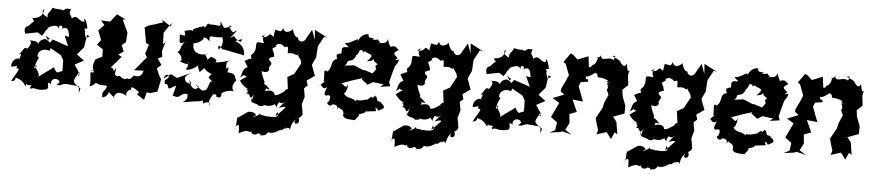

<svg xmlns="http://www.w3.org/2000/svg" viewBox="-45 -853 6166 1363"><g transform="rotate(5 3038.5 -171.5)"><path d="M504 -128 475 -171 538 -205 485 -245 532 -300 544 -389C578 -374 557 -378 538 -366C526 -402 518 -432 544 -394C514 -431 519 -433 543 -434C528 -514 506 -510 519 -482C480 -470 464 -535 427 -495C413 -533 400 -519 416 -564C388 -553 401 -577 358 -546C338 -561 351 -544 283 -559C271 -520 246 -525 255 -488C216 -505 207 -524 226 -546C224 -479 163 -474 149 -476C147 -449 198 -445 175 -465C117 -415 137 -418 103 -407C124 -407 87 -412 106 -359L194 -376L226 -355L241 -376C248 -404 288 -424 253 -411C337 -458 335 -418 344 -415C329 -456 393 -433 353 -411C419 -453 412 -381 419 -364C371 -368 391 -379 389 -363L418 -296L304 -335C279 -301 292 -300 251 -359C305 -325 274 -347 269 -322C260 -350 183 -320 210 -263C218 -336 136 -306 136 -317C182 -301 114 -236 129 -255C108 -270 105 -243 76 -209C112 -223 66 -179 90 -173C64 -194 21 -159 28 -117C67 -123 76 -135 65 -110C101 -108 79 -99 36 -15C81 -17 55 -53 74 -40C126 -26 137 11 142 14C146 -36 158 30 149 1C218 4 158 5 180 28C205 8 214 41 290 22C322 9 271 -47 321 -18C309 -66 376 -69 379 -35C335 5 378 -26 379 -14L411 -27L428 -29L519 -20L522 28C538 -27 527 -2 514 -15C465 -58 472 -47 512 -122C524 -70 493 -106 514 -104ZM201 -159C226 -218 218 -201 210 -201C200 -223 220 -264 271 -258C287 -251 293 -253 295 -273L372 -229L391 -196L393 -118C352 -105 358 -90 329 -140C314 -123 245 -81 222 -59C245 -73 198 -125 197 -139C218 -152 200 -110 191 -124Z M821 -104C778 -143 801 -90 762 -130C762 -130 762 -94 772 -174C740 -121 771 -170 732 -173L803 -255L777 -269L814 -293L796 -339L824 -361L829 -430L787 -519L807 -522C786 -532 765 -543 744 -553L700 -497L635 -500L661 -469L621 -427L647 -361L621 -326L665 -296L666 -245L619 -221C580 -135 642 -143 592 -138C617 -157 625 -111 595 -130C586 -116 606 -50 593 -35C596 -9 662 -75 629 -59C690 -28 680 -52 719 -38C695 18 683 -6 691 44C745 32 735 -25 727 -5C773 42 798 48 771 38C790 -37 863 24 879 25C825 12 893 -46 885 -19C895 -36 873 -71 948 -16L935 1L988 35L1002 -19L1029 -17L1077 -31L1096 -120L1079 -149L1059 -195L1089 -222L1060 -265L1090 -280L1084 -320L1104 -388L1087 -370L1085 -452L1135 -525L1133 -499L1067 -542L1074 -524L974 -492L1027 -524L947 -477L967 -368L988 -357L967 -292L982 -268L899 -168L967 -171C948 -100 901 -139 897 -127C858 -78 873 -120 840 -99Z M1368 -90C1338 -53 1306 -84 1295 -137C1319 -102 1316 -99 1273 -117C1253 -155 1265 -157 1303 -184L1208 -140L1162 -163L1115 -129C1120 -179 1183 -153 1123 -116C1121 -58 1134 -118 1151 -71C1149 -41 1192 -86 1206 -82C1184 -4 1191 -7 1182 -16C1253 18 1234 -47 1294 -30C1288 -35 1308 7 1260 28C1346 18 1289 21 1387 10C1372 27 1411 -20 1406 23C1397 32 1466 -13 1452 37C1447 7 1444 2 1472 -45C1521 -58 1477 -22 1501 -33C1538 -8 1535 -75 1525 -54C1523 -47 1552 -90 1617 -81C1580 -120 1641 -170 1628 -159C1607 -190 1631 -204 1559 -212C1559 -202 1576 -278 1554 -234C1553 -224 1530 -304 1580 -291C1561 -304 1552 -280 1469 -274C1468 -278 1493 -292 1447 -307C1425 -316 1436 -303 1409 -288C1416 -310 1364 -327 1417 -330C1350 -307 1294 -332 1304 -395C1351 -401 1392 -447 1361 -440C1398 -451 1401 -424 1414 -421C1408 -475 1419 -446 1499 -455C1510 -459 1519 -393 1483 -367C1469 -424 1509 -376 1512 -363V-372C1564 -362 1615 -351 1667 -341C1669 -413 1613 -428 1596 -437C1652 -458 1649 -462 1636 -434C1570 -458 1605 -488 1557 -455C1613 -524 1613 -522 1575 -496C1536 -535 1540 -558 1562 -533C1494 -528 1524 -501 1480 -568C1485 -520 1487 -538 1425 -539C1386 -541 1373 -538 1392 -528C1422 -571 1378 -527 1373 -512C1355 -543 1358 -503 1341 -517C1291 -489 1293 -507 1290 -479C1292 -491 1254 -486 1231 -477C1256 -414 1209 -462 1199 -446C1210 -423 1185 -366 1240 -399C1203 -357 1222 -338 1195 -323C1230 -303 1238 -258 1215 -260C1238 -252 1238 -249 1280 -242C1256 -286 1300 -250 1264 -209C1272 -194 1330 -218 1356 -249C1344 -253 1344 -237 1364 -195C1406 -236 1404 -243 1389 -238C1399 -202 1471 -179 1452 -192C1415 -150 1432 -171 1463 -129C1439 -153 1443 -109 1422 -76C1390 -60 1398 -62 1334 -109Z M1992 -45 1945 9C1982 -5 2012 -11 1975 21C1920 82 1924 77 1937 38C1954 62 1950 85 1862 75C1862 88 1885 75 1823 70C1790 103 1838 110 1818 59C1806 81 1738 102 1789 76C1786 64 1766 48 1731 56L1656 107L1669 85C1645 117 1667 159 1640 188C1672 129 1679 151 1677 213C1760 168 1744 212 1765 191C1769 221 1808 216 1816 197C1765 209 1862 190 1826 225C1839 200 1861 229 1885 188C1924 196 1945 178 1974 161C1974 161 1959 184 2014 139C1980 176 2023 131 2034 149C2041 181 2033 110 2073 81C2043 123 2118 120 2091 66C2102 55 2103 34 2081 73C2146 45 2102 13 2116 21L2106 -30L2122 -86L2112 -145L2136 -168L2126 -202L2181 -240L2153 -316L2179 -372L2183 -440L2185 -454L2223 -523L2248 -516L2153 -566L2158 -495L2133 -564L2099 -505C2085 -465 2044 -464 2035 -503C2035 -503 2018 -487 1995 -560C2006 -555 1941 -504 1928 -559C1913 -521 1912 -537 1872 -541L1864 -490C1817 -532 1850 -478 1779 -482C1840 -529 1767 -486 1801 -443C1795 -449 1799 -439 1799 -439C1723 -451 1757 -434 1742 -376V-398C1746 -345 1701 -364 1723 -324C1657 -303 1681 -293 1673 -305L1700 -261C1658 -239 1672 -220 1653 -183C1712 -222 1653 -200 1702 -192C1698 -191 1682 -182 1654 -160C1689 -110 1706 -118 1718 -100C1669 -117 1745 -91 1703 -72C1749 -83 1722 -10 1765 -72C1743 -36 1759 -1 1744 -45C1739 3 1781 -17 1804 6C1803 11 1866 4 1824 -6C1848 -2 1875 12 1915 -15C1957 37 1908 19 1945 -32C1975 -14 1992 -50 1948 -6ZM2048 -375 2070 -345 2077 -320 2034 -241 1987 -215 1999 -126C1994 -145 1946 -88 1987 -82C1980 -143 1957 -79 1908 -79C1908 -79 1907 -124 1835 -101C1857 -123 1818 -125 1870 -115C1854 -139 1798 -184 1796 -143C1857 -160 1818 -163 1801 -241C1856 -220 1870 -274 1836 -266L1844 -251C1871 -319 1866 -278 1864 -310C1836 -325 1842 -343 1882 -350C1875 -396 1868 -381 1864 -408C1866 -411 1902 -424 1885 -432C1913 -456 1930 -440 1952 -424C1984 -445 1971 -402 1976 -383C2043 -395 2027 -359 2054 -385Z M2697 -85 2639 -102 2628 -132C2598 -132 2646 -161 2599 -115C2614 -151 2536 -87 2584 -102C2568 -114 2541 -92 2502 -94C2507 -70 2501 -117 2486 -87C2449 -116 2412 -95 2391 -147C2391 -120 2419 -138 2422 -202C2403 -151 2390 -213 2365 -201L2451 -232L2521 -254L2515 -244L2560 -210L2596 -232L2672 -222L2649 -203L2720 -213L2710 -241C2716 -267 2735 -340 2746 -372C2713 -321 2774 -389 2763 -408C2714 -383 2766 -430 2756 -414C2746 -435 2699 -443 2758 -474C2733 -498 2727 -512 2674 -478C2719 -488 2688 -487 2676 -546C2666 -501 2627 -520 2610 -508C2637 -536 2631 -496 2599 -542C2624 -530 2532 -527 2580 -544C2509 -536 2555 -573 2523 -567C2462 -555 2464 -485 2463 -525C2437 -521 2421 -494 2373 -490C2390 -470 2418 -463 2386 -462C2331 -465 2372 -416 2345 -409C2357 -445 2359 -407 2311 -403C2344 -409 2309 -415 2329 -373C2275 -361 2309 -313 2264 -277C2244 -292 2290 -292 2245 -281L2248 -217C2232 -193 2288 -236 2217 -171C2235 -204 2235 -133 2276 -169C2268 -146 2245 -105 2277 -108C2316 -126 2301 -72 2292 -64C2269 -58 2314 -16 2323 -56C2323 -23 2347 5 2319 -50C2395 -54 2335 24 2369 -34C2374 -18 2415 -26 2405 26C2418 41 2423 46 2490 49C2520 13 2530 -1 2501 4C2570 0 2559 -30 2572 -20C2637 -31 2579 -18 2636 -29C2622 -63 2633 -58 2652 -33C2666 -47 2723 -51 2659 -94ZM2611 -326 2587 -293 2531 -311H2518L2452 -339L2386 -331C2393 -347 2391 -323 2406 -366C2427 -374 2439 -364 2460 -406C2444 -404 2470 -403 2484 -451C2532 -452 2480 -421 2523 -445C2543 -421 2605 -436 2540 -376C2613 -380 2580 -431 2590 -380C2649 -342 2586 -374 2610 -327Z M3102 -45 3055 9C3092 -5 3122 -11 3085 21C3030 82 3034 77 3047 38C3064 62 3060 85 2972 75C2972 88 2995 75 2933 70C2900 103 2948 110 2928 59C2916 81 2848 102 2899 76C2896 64 2876 48 2841 56L2766 107L2779 85C2755 117 2777 159 2750 188C2782 129 2789 151 2787 213C2870 168 2854 212 2875 191C2879 221 2918 216 2926 197C2875 209 2972 190 2936 225C2949 200 2971 229 2995 188C3034 196 3055 178 3084 161C3084 161 3069 184 3124 139C3090 176 3133 131 3144 149C3151 181 3143 110 3183 81C3153 123 3228 120 3201 66C3212 55 3213 34 3191 73C3256 45 3212 13 3226 21L3216 -30L3232 -86L3222 -145L3246 -168L3236 -202L3291 -240L3263 -316L3289 -372L3293 -440L3295 -454L3333 -523L3358 -516L3263 -566L3268 -495L3243 -564L3209 -505C3195 -465 3154 -464 3145 -503C3145 -503 3128 -487 3105 -560C3116 -555 3051 -504 3038 -559C3023 -521 3022 -537 2982 -541L2974 -490C2927 -532 2960 -478 2889 -482C2950 -529 2877 -486 2911 -443C2905 -449 2909 -439 2909 -439C2833 -451 2867 -434 2852 -376V-398C2856 -345 2811 -364 2833 -324C2767 -303 2791 -293 2783 -305L2810 -261C2768 -239 2782 -220 2763 -183C2822 -222 2763 -200 2812 -192C2808 -191 2792 -182 2764 -160C2799 -110 2816 -118 2828 -100C2779 -117 2855 -91 2813 -72C2859 -83 2832 -10 2875 -72C2853 -36 2869 -1 2854 -45C2849 3 2891 -17 2914 6C2913 11 2976 4 2934 -6C2958 -2 2985 12 3025 -15C3067 37 3018 19 3055 -32C3085 -14 3102 -50 3058 -6ZM3158 -375 3180 -345 3187 -320 3144 -241 3097 -215 3109 -126C3104 -145 3056 -88 3097 -82C3090 -143 3067 -79 3018 -79C3018 -79 3017 -124 2945 -101C2967 -123 2928 -125 2980 -115C2964 -139 2908 -184 2906 -143C2967 -160 2928 -163 2911 -241C2966 -220 2980 -274 2946 -266L2954 -251C2981 -319 2976 -278 2974 -310C2946 -325 2952 -343 2992 -350C2985 -396 2978 -381 2974 -408C2976 -411 3012 -424 2995 -432C3023 -456 3040 -440 3062 -424C3094 -445 3081 -402 3086 -383C3153 -395 3137 -359 3164 -385Z M3793 -128 3764 -171 3827 -205 3774 -245 3821 -300 3833 -389C3867 -374 3846 -378 3827 -366C3815 -402 3807 -432 3833 -394C3803 -431 3808 -433 3832 -434C3817 -514 3795 -510 3808 -482C3769 -470 3753 -535 3716 -495C3702 -533 3689 -519 3705 -564C3677 -553 3690 -577 3647 -546C3627 -561 3640 -544 3572 -559C3560 -520 3535 -525 3544 -488C3505 -505 3496 -524 3515 -546C3513 -479 3452 -474 3438 -476C3436 -449 3487 -445 3464 -465C3406 -415 3426 -418 3392 -407C3413 -407 3376 -412 3395 -359L3483 -376L3515 -355L3530 -376C3537 -404 3577 -424 3542 -411C3626 -458 3624 -418 3633 -415C3618 -456 3682 -433 3642 -411C3708 -453 3701 -381 3708 -364C3660 -368 3680 -379 3678 -363L3707 -296L3593 -335C3568 -301 3581 -300 3540 -359C3594 -325 3563 -347 3558 -322C3549 -350 3472 -320 3499 -263C3507 -336 3425 -306 3425 -317C3471 -301 3403 -236 3418 -255C3397 -270 3394 -243 3365 -209C3401 -223 3355 -179 3379 -173C3353 -194 3310 -159 3317 -117C3356 -123 3365 -135 3354 -110C3390 -108 3368 -99 3325 -15C3370 -17 3344 -53 3363 -40C3415 -26 3426 11 3431 14C3435 -36 3447 30 3438 1C3507 4 3447 5 3469 28C3494 8 3503 41 3579 22C3611 9 3560 -47 3610 -18C3598 -66 3665 -69 3668 -35C3624 5 3667 -26 3668 -14L3700 -27L3717 -29L3808 -20L3811 28C3827 -27 3816 -2 3803 -15C3754 -58 3761 -47 3801 -122C3813 -70 3782 -106 3803 -104ZM3490 -159C3515 -218 3507 -201 3499 -201C3489 -223 3509 -264 3560 -258C3576 -251 3582 -253 3584 -273L3661 -229L3680 -196L3682 -118C3641 -105 3647 -90 3618 -140C3603 -123 3534 -81 3511 -59C3534 -73 3487 -125 3486 -139C3507 -152 3489 -110 3480 -124Z M4179 -423C4181 -388 4185 -420 4259 -388C4245 -370 4215 -403 4281 -363C4222 -397 4280 -338 4253 -326L4269 -287L4244 -230L4231 -172L4242 -204L4193 -115C4200 -87 4208 -59 4217 -32L4208 0L4279 -23L4314 24L4336 -26L4356 -14L4342 -101L4315 -136L4394 -165L4395 -221L4370 -287L4364 -332L4393 -359C4393 -365 4378 -347 4400 -364C4410 -375 4384 -441 4403 -467C4422 -465 4358 -485 4399 -451C4379 -492 4383 -512 4378 -520C4363 -469 4325 -545 4345 -507C4324 -544 4332 -534 4272 -565C4319 -576 4271 -530 4287 -535C4246 -567 4197 -506 4190 -566C4190 -533 4143 -552 4171 -540C4157 -475 4134 -502 4128 -471C4090 -470 4088 -514 4117 -443L4104 -548L4028 -518L3996 -548L3977 -557L3930 -491L3947 -481L3977 -402L3958 -358L3930 -301L3929 -283L3956 -262L3877 -230L3926 -200L3876 -95L3922 -61L3914 -5L3874 16L3948 6L3964 -1L4031 16L3985 -14L4011 -64L4005 -128L4056 -147L4018 -232L4093 -224L4053 -330L4065 -360L4118 -368C4114 -408 4100 -361 4097 -405C4116 -395 4158 -436 4166 -436Z M4768 -45 4721 9C4758 -5 4788 -11 4751 21C4696 82 4700 77 4713 38C4730 62 4726 85 4638 75C4638 88 4661 75 4599 70C4566 103 4614 110 4594 59C4582 81 4514 102 4565 76C4562 64 4542 48 4507 56L4432 107L4445 85C4421 117 4443 159 4416 188C4448 129 4455 151 4453 213C4536 168 4520 212 4541 191C4545 221 4584 216 4592 197C4541 209 4638 190 4602 225C4615 200 4637 229 4661 188C4700 196 4721 178 4750 161C4750 161 4735 184 4790 139C4756 176 4799 131 4810 149C4817 181 4809 110 4849 81C4819 123 4894 120 4867 66C4878 55 4879 34 4857 73C4922 45 4878 13 4892 21L4882 -30L4898 -86L4888 -145L4912 -168L4902 -202L4957 -240L4929 -316L4955 -372L4959 -440L4961 -454L4999 -523L5024 -516L4929 -566L4934 -495L4909 -564L4875 -505C4861 -465 4820 -464 4811 -503C4811 -503 4794 -487 4771 -560C4782 -555 4717 -504 4704 -559C4689 -521 4688 -537 4648 -541L4640 -490C4593 -532 4626 -478 4555 -482C4616 -529 4543 -486 4577 -443C4571 -449 4575 -439 4575 -439C4499 -451 4533 -434 4518 -376V-398C4522 -345 4477 -364 4499 -324C4433 -303 4457 -293 4449 -305L4476 -261C4434 -239 4448 -220 4429 -183C4488 -222 4429 -200 4478 -192C4474 -191 4458 -182 4430 -160C4465 -110 4482 -118 4494 -100C4445 -117 4521 -91 4479 -72C4525 -83 4498 -10 4541 -72C4519 -36 4535 -1 4520 -45C4515 3 4557 -17 4580 6C4579 11 4642 4 4600 -6C4624 -2 4651 12 4691 -15C4733 37 4684 19 4721 -32C4751 -14 4768 -50 4724 -6ZM4824 -375 4846 -345 4853 -320 4810 -241 4763 -215 4775 -126C4770 -145 4722 -88 4763 -82C4756 -143 4733 -79 4684 -79C4684 -79 4683 -124 4611 -101C4633 -123 4594 -125 4646 -115C4630 -139 4574 -184 4572 -143C4633 -160 4594 -163 4577 -241C4632 -220 4646 -274 4612 -266L4620 -251C4647 -319 4642 -278 4640 -310C4612 -325 4618 -343 4658 -350C4651 -396 4644 -381 4640 -408C4642 -411 4678 -424 4661 -432C4689 -456 4706 -440 4728 -424C4760 -445 4747 -402 4752 -383C4819 -395 4803 -359 4830 -385Z M5473 -85 5415 -102 5404 -132C5374 -132 5422 -161 5375 -115C5390 -151 5312 -87 5360 -102C5344 -114 5317 -92 5278 -94C5283 -70 5277 -117 5262 -87C5225 -116 5188 -95 5167 -147C5167 -120 5195 -138 5198 -202C5179 -151 5166 -213 5141 -201L5227 -232L5297 -254L5291 -244L5336 -210L5372 -232L5448 -222L5425 -203L5496 -213L5486 -241C5492 -267 5511 -340 5522 -372C5489 -321 5550 -389 5539 -408C5490 -383 5542 -430 5532 -414C5522 -435 5475 -443 5534 -474C5509 -498 5503 -512 5450 -478C5495 -488 5464 -487 5452 -546C5442 -501 5403 -520 5386 -508C5413 -536 5407 -496 5375 -542C5400 -530 5308 -527 5356 -544C5285 -536 5331 -573 5299 -567C5238 -555 5240 -485 5239 -525C5213 -521 5197 -494 5149 -490C5166 -470 5194 -463 5162 -462C5107 -465 5148 -416 5121 -409C5133 -445 5135 -407 5087 -403C5120 -409 5085 -415 5105 -373C5051 -361 5085 -313 5040 -277C5020 -292 5066 -292 5021 -281L5024 -217C5008 -193 5064 -236 4993 -171C5011 -204 5011 -133 5052 -169C5044 -146 5021 -105 5053 -108C5092 -126 5077 -72 5068 -64C5045 -58 5090 -16 5099 -56C5099 -23 5123 5 5095 -50C5171 -54 5111 24 5145 -34C5150 -18 5191 -26 5181 26C5194 41 5199 46 5266 49C5296 13 5306 -1 5277 4C5346 0 5335 -30 5348 -20C5413 -31 5355 -18 5412 -29C5398 -63 5409 -58 5428 -33C5442 -47 5499 -51 5435 -94ZM5387 -326 5363 -293 5307 -311H5294L5228 -339L5162 -331C5169 -347 5167 -323 5182 -366C5203 -374 5215 -364 5236 -406C5220 -404 5246 -403 5260 -451C5308 -452 5256 -421 5299 -445C5319 -421 5381 -436 5316 -376C5389 -380 5356 -431 5366 -380C5425 -342 5362 -374 5386 -327Z M5849 -423C5851 -388 5855 -420 5929 -388C5915 -370 5885 -403 5951 -363C5892 -397 5950 -338 5923 -326L5939 -287L5914 -230L5901 -172L5912 -204L5863 -115C5870 -87 5878 -59 5887 -32L5878 0L5949 -23L5984 24L6006 -26L6026 -14L6012 -101L5985 -136L6064 -165L6065 -221L6040 -287L6034 -332L6063 -359C6063 -365 6048 -347 6070 -364C6080 -375 6054 -441 6073 -467C6092 -465 6028 -485 6069 -451C6049 -492 6053 -512 6048 -520C6033 -469 5995 -545 6015 -507C5994 -544 6002 -534 5942 -565C5989 -576 5941 -530 5957 -535C5916 -567 5867 -506 5860 -566C5860 -533 5813 -552 5841 -540C5827 -475 5804 -502 5798 -471C5760 -470 5758 -514 5787 -443L5774 -548L5698 -518L5666 -548L5647 -557L5600 -491L5617 -481L5647 -402L5628 -358L5600 -301L5599 -283L5626 -262L5547 -230L5596 -200L5546 -95L5592 -61L5584 -5L5544 16L5618 6L5634 -1L5701 16L5655 -14L5681 -64L5675 -128L5726 -147L5688 -232L5763 -224L5723 -330L5735 -360L5788 -368C5784 -408 5770 -361 5767 -405C5786 -395 5828 -436 5836 -436Z"/></g></svg>

Font: Asimov Aggro
Style: It
Weight: 500
Designer: Google
Version: Version 2.000980; 2014